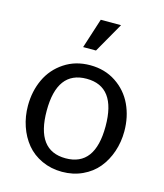

<svg xmlns="http://www.w3.org/2000/svg" viewBox="-115 -852 814 951"><g transform="rotate(15 292.0 -376.5)"><path d="M233.9 -611.8 283.2 -765.1H387.2L299.8 -611.8ZM44.9 -261.2Q44.9 -335.4 73.7 -397Q102.5 -458.5 159.7 -496.3Q216.8 -534.2 292 -534.2Q367.2 -534.2 424.3 -496.3Q481.4 -458.5 510.3 -397Q539.1 -335.4 539.1 -261.2Q539.1 -206.1 522.2 -156.5Q505.4 -106.9 474.4 -69.3Q443.4 -31.7 396 -9.8Q348.6 12.2 292 12.2Q235.4 12.2 188 -9.8Q140.6 -31.7 109.6 -69.3Q78.6 -106.9 61.8 -156.5Q44.9 -206.1 44.9 -261.2ZM141.1 -261.2Q141.1 -57.1 292 -57.1Q442.9 -57.1 442.9 -261.2Q442.9 -464.8 292 -464.8Q141.1 -464.8 141.1 -261.2Z"/></g></svg>

Font: Standard
Style: Regular
Weight: 400
Designer: Bryce Wilner
Version: Version 2.000;PS 2.0;hotconv 16.6.51;makeotf.lib2.5.65220 DE